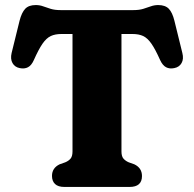

<svg xmlns="http://www.w3.org/2000/svg" viewBox="-20 -740 768 760"><path d="M220 -700H507.8Q530.9 -700 547.1 -705Q563.3 -710 577.1 -715Q591 -720 606.2 -720Q634 -720 648.2 -705.3Q662.4 -690.5 670.4 -657.8L701.8 -530.3Q707.9 -506.5 698.7 -490.4Q689.6 -474.2 669.6 -470.4Q651.3 -466.6 637.5 -473.8Q623.8 -480.9 613.8 -502.3Q594.9 -544.8 579.4 -567.1Q564 -589.3 546.7 -597.4Q529.5 -605.4 505 -605.4H460.8V-140.6Q460.8 -121.1 468.9 -111.9Q477.1 -102.7 489.8 -97.4L511.8 -89.6Q542 -75.1 542 -43.2Q542 0 492.6 0H235.2Q210 0 197.9 -11.6Q185.8 -23.2 185.8 -43.6Q185.8 -75.1 216 -89.6L238 -97.4Q251.1 -102.7 259.1 -111.9Q267 -121.1 267 -140.6V-605.4H222.8Q198.4 -605.4 181.1 -597.4Q163.8 -589.3 148.3 -567.1Q132.9 -544.8 114 -502.3Q104.5 -480.9 90.7 -473.8Q76.9 -466.6 58.2 -470.4Q38.6 -474.2 29.5 -490.4Q20.4 -506.5 26 -530.3L57.4 -657.8Q65.8 -690.5 79.9 -705.3Q93.9 -720 121.6 -720Q137.2 -720 150.8 -715Q164.5 -710 180.7 -705Q196.9 -700 220 -700Z"/></svg>

Font: Fraunces SuperSoft
Style: Regular
Weight: 900
Version: Version 1.000;[b76b70a41]